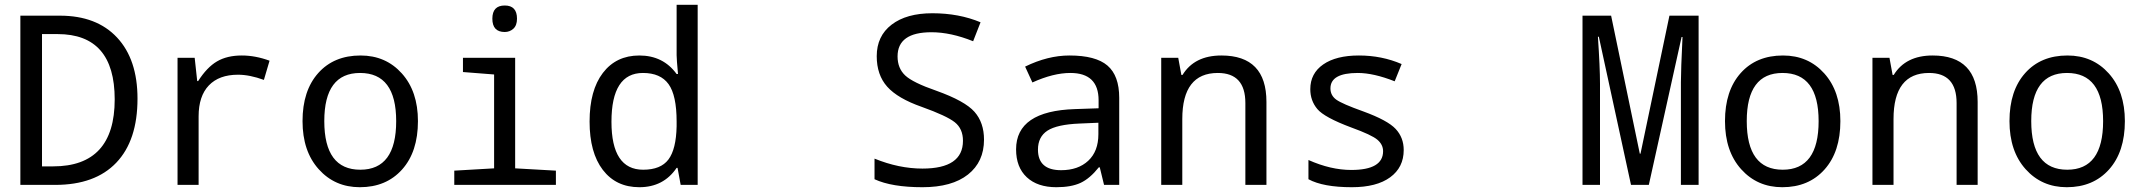

<svg xmlns="http://www.w3.org/2000/svg" viewBox="-20 -780 9041 810"><path d="M65.9 0V-713.9H232.9Q387.7 -713.9 473.9 -621.6Q560.1 -529.3 560.1 -363.8Q560.1 -187.5 470.7 -93.8Q381.3 0 212.9 0ZM157.2 -636.2V-78.1H204.1Q463.9 -78.1 463.9 -360.8Q463.9 -636.2 223.1 -636.2Z M1117.2 -523.9 1093.3 -442.9Q1033.2 -464.8 983.9 -464.8Q904.3 -464.8 861.1 -419.7Q817.9 -374.5 817.9 -289.1V0H729V-536.1H801.3L812 -438H815.9Q853 -496.1 895.5 -521Q938 -545.9 1000 -545.9Q1057.6 -545.9 1117.2 -523.9Z M1498 9.8Q1392.6 9.8 1324.5 -66.2Q1256.3 -142.1 1256.3 -269Q1256.3 -397.5 1322.5 -471.7Q1388.7 -545.9 1501 -545.9Q1607.4 -545.9 1675.3 -470.2Q1743.2 -394.5 1743.2 -269Q1743.2 -139.6 1676.3 -64.9Q1609.4 9.8 1498 9.8ZM1500 -64Q1651.4 -64 1651.4 -269Q1651.4 -472.2 1499 -472.2Q1348.1 -472.2 1348.1 -269Q1348.1 -64 1500 -64Z M2109.4 -756.8Q2161.1 -756.8 2161.1 -701.2Q2161.1 -672.9 2145.8 -658.9Q2130.4 -645 2109.4 -645Q2057.1 -645 2057.1 -701.2Q2057.1 -756.8 2109.4 -756.8ZM2064.5 -465.8 1933.1 -476.1V-536.1H2153.3V-69.8L2325.2 -60.1V0H1896.5V-60.1L2064.5 -69.8Z M2838.4 -71.8H2834.5Q2779.3 9.8 2677.2 9.8Q2579.1 9.8 2523.2 -63.2Q2467.3 -136.2 2467.3 -267.1Q2467.3 -398.9 2523.4 -472.4Q2579.6 -545.9 2677.2 -545.9Q2777.8 -545.9 2834.5 -467.8H2840.3Q2834.5 -530.8 2834.5 -546.9V-759.8H2923.3V0H2851.6ZM2834.5 -247.1V-267.1Q2834.5 -377.9 2800.5 -425Q2766.6 -472.2 2692.4 -472.2Q2559.6 -472.2 2559.6 -266.1Q2559.6 -64 2693.4 -64Q2767.6 -64 2800 -107.2Q2832.5 -150.4 2834.5 -247.1Z M3669.4 -23.9V-110.8Q3772.5 -68.8 3871.6 -68.8Q4042.5 -68.8 4042.5 -186Q4042.5 -236.8 4008.1 -264.2Q3973.6 -291.5 3868.7 -329.1Q3767.1 -364.7 3722.9 -414.3Q3678.7 -463.9 3678.7 -543Q3678.7 -627.9 3741.5 -676Q3804.2 -724.1 3913.6 -724.1Q4025.4 -724.1 4116.7 -686L4085.4 -606Q3991.2 -644 3909.7 -644Q3766.6 -644 3766.6 -542Q3766.6 -492.2 3798.6 -461.9Q3830.6 -431.6 3930.7 -397Q4050.8 -354 4091.1 -308.3Q4131.3 -262.7 4131.3 -190.9Q4131.3 -97.2 4063.7 -43.7Q3996.1 9.8 3871.6 9.8Q3742.2 9.8 3669.4 -23.9Z M4637.7 0 4619.6 -74.2H4615.7Q4578.1 -26.9 4538.6 -8.5Q4499 9.8 4436.5 9.8Q4356.9 9.8 4311.8 -32.2Q4266.6 -74.2 4266.6 -149.9Q4266.6 -312 4515.6 -319.8L4614.7 -323.2V-356.9Q4614.7 -472.2 4495.6 -472.2Q4423.8 -472.2 4335.4 -432.1L4304.7 -499Q4400.4 -545.9 4491.7 -545.9Q4602.5 -545.9 4652.1 -503.4Q4701.7 -460.9 4701.7 -367.2V0ZM4613.8 -262.2 4534.7 -258.8Q4439 -254.9 4398.9 -228.8Q4358.9 -202.6 4358.9 -148.9Q4358.9 -62 4456.5 -62Q4528.3 -62 4571 -101.8Q4613.8 -141.6 4613.8 -213.9Z M5233.9 0V-345.2Q5233.9 -472.2 5117.7 -472.2Q4967.8 -472.2 4967.8 -277.8V0H4878.9V-536.1H4950.7L4963.9 -463.9H4968.8Q5019 -545.9 5132.8 -545.9Q5322.8 -545.9 5322.8 -350.1V0Z M5500 -23.9V-105Q5594.2 -63 5680.7 -63Q5814.9 -63 5814.9 -142.1Q5814.9 -169.9 5791 -190.4Q5767.1 -210.9 5680.7 -242.2Q5566.9 -284.7 5537.4 -320.1Q5507.8 -355.5 5507.8 -403.8Q5507.8 -470.2 5562.3 -508.1Q5616.7 -545.9 5712.9 -545.9Q5809.6 -545.9 5893.1 -509.8L5863.8 -437Q5774.9 -472.2 5708 -472.2Q5592.8 -472.2 5592.8 -407.2Q5592.8 -377.4 5617.4 -359.6Q5642.1 -341.8 5731 -310.1Q5834 -272.5 5867.9 -236.1Q5901.9 -199.7 5901.9 -147Q5901.9 -73.7 5844.7 -32Q5787.6 9.8 5683.1 9.8Q5562 9.8 5500 -23.9Z M6860.8 0 6725.1 -625H6721.2Q6730 -495.1 6730 -426.8V0H6656.2V-713.9H6776.9L6897.9 -131.8H6900.9L7022.9 -713.9H7146V0H7071.3V-433.1Q7071.3 -482.9 7078.1 -624H7074.2L6936 0Z M7499 9.8Q7393.6 9.8 7325.4 -66.2Q7257.3 -142.1 7257.3 -269Q7257.3 -397.5 7323.5 -471.7Q7389.6 -545.9 7502 -545.9Q7608.4 -545.9 7676.3 -470.2Q7744.1 -394.5 7744.1 -269Q7744.1 -139.6 7677.2 -64.9Q7610.4 9.8 7499 9.8ZM7501 -64Q7652.3 -64 7652.3 -269Q7652.3 -472.2 7500 -472.2Q7349.1 -472.2 7349.1 -269Q7349.1 -64 7501 -64Z M8234.4 0V-345.2Q8234.4 -472.2 8118.2 -472.2Q7968.3 -472.2 7968.3 -277.8V0H7879.4V-536.1H7951.2L7964.4 -463.9H7969.2Q8019.5 -545.9 8133.3 -545.9Q8323.2 -545.9 8323.2 -350.1V0Z M8699.2 9.8Q8593.8 9.8 8525.6 -66.2Q8457.5 -142.1 8457.5 -269Q8457.5 -397.5 8523.7 -471.7Q8589.8 -545.9 8702.1 -545.9Q8808.6 -545.9 8876.5 -470.2Q8944.3 -394.5 8944.3 -269Q8944.3 -139.6 8877.4 -64.9Q8810.5 9.8 8699.2 9.8ZM8701.2 -64Q8852.5 -64 8852.5 -269Q8852.5 -472.2 8700.2 -472.2Q8549.3 -472.2 8549.3 -269Q8549.3 -64 8701.2 -64Z"/></svg>

Font: Droid Sans Mono
Style: Regular
Weight: 400
Monospace: yes
Version: Version 1.00 build 112